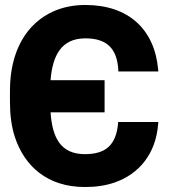

<svg xmlns="http://www.w3.org/2000/svg" viewBox="-20 -741 677 771"><path d="M20 -332C20 -280 26 -232 40 -190C78 -75 169 10 321 10C366 10 405 4 440 -8C538 -42 606 -123 615 -243L616 -251H454V-244C446 -163 409 -122 321 -122C222 -122 190 -190 183 -290H400V-419H183C191 -518 226 -587 323 -587C411 -587 450 -544 455 -461V-454H616L615 -462C601 -622 497 -721 323 -721C277 -721 236 -713 198 -697C85 -648 20 -534 20 -377Z"/></svg>

Font: Asimov Pro
Style: Blk
Weight: 900
Designer: Google
Version: Version 2.000980; 2014